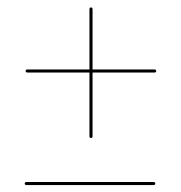

<svg xmlns="http://www.w3.org/2000/svg" viewBox="-20 -616 498 528"><path d="M50.5 -421Q50.5 -425 56 -425H404.5Q409.5 -425 409.5 -421Q409.5 -416.5 404.5 -416.5H56Q50.5 -416.5 50.5 -421ZM230 -236.5Q226 -236.5 226 -242V-590.5Q226 -595.5 230 -595.5Q234.5 -595.5 234.5 -590.5V-242Q234.5 -236.5 230 -236.5ZM48 -111.5Q48 -115.5 53.5 -115.5H402Q407 -115.5 407 -111.5Q407 -107 402 -107H53.5Q48 -107 48 -111.5Z"/></svg>

Font: Fraunces 144pt SemiBold
Style: Regular
Weight: 600
Version: Version 1.000;[0bf87f6ff]